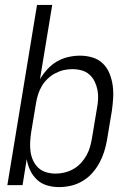

<svg xmlns="http://www.w3.org/2000/svg" viewBox="-20 -755 540 783"><path d="M221 8Q195 8 171.5 1Q148 -6 131 -22Q114 -38 103.5 -59.5Q93 -81 89 -106L72 0H10L131 -735H193L143 -432Q156 -454 173.5 -473Q191 -492 212.5 -504.5Q234 -517 258.5 -522.5Q283 -528 306 -528Q333 -528 357.5 -520.5Q382 -513 399.5 -496Q417 -479 426.5 -455.5Q436 -432 439.5 -407Q443 -382 441.5 -355.5Q440 -329 436 -302L416 -182Q412 -159 404.5 -135.5Q397 -112 385 -90Q373 -68 355.5 -48.5Q338 -29 315.5 -16Q293 -3 269 2.5Q245 8 221 8ZM207 -47Q225 -47 243.5 -51.5Q262 -56 279 -65.5Q296 -75 309.5 -89.5Q323 -104 332.5 -121Q342 -138 347 -155.5Q352 -173 355 -191L375 -311Q379 -331 380 -350.5Q381 -370 377.5 -388Q374 -406 366 -422.5Q358 -439 344.5 -451Q331 -463 313 -468Q295 -473 275 -473Q257 -473 239.5 -469Q222 -465 205 -456Q188 -447 174 -433.5Q160 -420 150.5 -404Q141 -388 135.5 -370.5Q130 -353 127 -335L107 -215Q104 -195 103 -175.5Q102 -156 104.5 -137Q107 -118 115 -100.5Q123 -83 136.5 -70.5Q150 -58 168.5 -52.5Q187 -47 207 -47Z"/></svg>

Font: Iosevka Curly Light
Style: Italic
Weight: 300
Italic angle: -9°
Monospace: yes
Designer: Belleve Invis
Foundry: Belleve Invis
Version: Version 22.1.2; ttfautohint (v1.8.4)